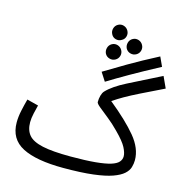

<svg xmlns="http://www.w3.org/2000/svg" viewBox="-135 -1074 1157 1217"><g transform="rotate(15 443.5 -465.0)"><path d="M390 21Q212 21 121 -26Q30 -73 30 -182Q30 -219 39 -260.5Q48 -302 58 -339L133 -320Q127 -298 119.5 -264.5Q112 -231 112 -205Q112 -153 138.5 -121.5Q165 -90 231 -75.5Q297 -61 416 -61Q514 -61 577.5 -67Q641 -73 676.5 -84Q712 -95 726.5 -111.5Q741 -128 741 -149Q741 -172 723.5 -206Q706 -240 652 -294Q615 -332 578 -361Q541 -390 517 -410Q493 -430 493 -439Q493 -462 498.5 -482Q504 -502 514 -513Q554 -556 639.5 -599.5Q725 -643 853 -707L887 -633Q796 -589 738.5 -560.5Q681 -532 643.5 -510.5Q606 -489 574 -467Q691 -372 753.5 -296.5Q816 -221 816 -144Q816 -121 809 -97Q802 -73 778.5 -52Q755 -31 709 -14.5Q663 2 585 11.5Q507 21 390 21ZM503 -575 467 -631Q526 -667 609.5 -716Q693 -765 801 -821L829 -760Q720 -702 640.5 -656.5Q561 -611 503 -575ZM538 -859Q520 -848 500 -853.5Q480 -859 471 -877Q461 -895 466.5 -915Q472 -935 490 -945Q508 -955 527.5 -949Q547 -943 557 -925Q567 -907 561.5 -887.5Q556 -868 538 -859ZM532 -729Q514 -719 494 -724.5Q474 -730 464 -748Q455 -766 460.5 -786Q466 -806 484 -816Q502 -826 521.5 -820Q541 -814 551 -796Q561 -778 555.5 -758.5Q550 -739 532 -729ZM651 -795Q633 -785 613 -790.5Q593 -796 583 -814Q574 -832 579.5 -852Q585 -872 603 -882Q621 -892 640.5 -886Q660 -880 670 -862Q680 -844 674.5 -824.5Q669 -805 651 -795Z"/></g></svg>

Font: Noto Sans Living
Style: Regular
Weight: 400
Designer: Monotype Design Team
Foundry: Monotype Imaging Inc.
Version: Version 2.013; ttfautohint (v1.8.4.7-5d5b)